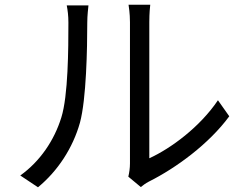

<svg xmlns="http://www.w3.org/2000/svg" viewBox="-20 -770 1040 814"><path d="M141 24C225 -45 289 -143 319 -250C346 -350 350 -564 350 -675C350 -705 354 -735 355 -747H263C267 -726 270 -704 270 -674C270 -563 269 -364 240 -272C210 -175 150 -86 66 -26ZM577 23C587 15 596 8 611 0C727 -58 866 -160 952 -277L904 -345C828 -232 705 -141 613 -99V-676C613 -714 616 -742 617 -750H525C526 -742 531 -714 531 -676V-77C531 -57 528 -37 524 -21Z"/></svg>

Font: Noto Sans Mono CJK JP Regular
Style: Regular
Weight: 400
Designer: Ryoko NISHIZUKA (kana & ideographs); Paul D. Hunt (Latin, Greek & Cyrillic); Wenlong ZHANG (bopomofo); Sandoll Communica
Foundry: Adobe Systems Incorporated
Version: Version 1.004;PS 1.004;hotconv 1.0.82;makeotf.lib2.5.63406